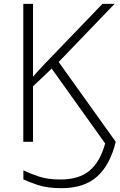

<svg xmlns="http://www.w3.org/2000/svg" viewBox="-20 -734 621 994"><path d="M298.3 240.2Q224.6 240.2 174.8 223.4Q125 206.5 101.1 194.8V147.9Q134.3 164.1 180.7 179.7Q227.1 195.3 293 195.3Q387.7 195.3 442.6 150.4Q497.6 105.5 524.4 8.8L247.6 -378.9L150.9 -287.1V0H100.6V-713.9H150.9V-336.9Q164.1 -352.1 179.9 -369.6Q195.8 -387.2 211.4 -403.3L510.3 -713.9H573.2L283.7 -413.1L579.1 0Q550.8 118.2 483.6 179.2Q416.5 240.2 298.3 240.2Z"/></svg>

Font: Open Sans Light
Style: Regular
Weight: 300
Designer: Monotype Design Team
Foundry: Monotype Imaging Inc.
Version: Version 3.000; ttfautohint (v1.8.4)